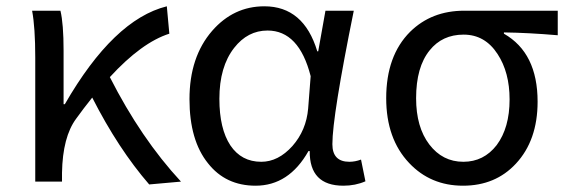

<svg xmlns="http://www.w3.org/2000/svg" viewBox="-20 -577 1806 610"><path d="M454 9Q356 -104 273 -267Q245 -232 222 -200Q179 -142 177 -28V0H92V-394Q92 -490 82 -543H172Q182 -502 182 -416V-246H186Q341 -515 510 -557L518 -470Q430 -442 329 -332Q428 -137 555 0Z M641 -58Q582 -131 582 -262Q582 -396 654 -479Q722 -557 820 -557Q945 -557 988 -414H991L1014 -543H1104Q1036 -208 1036 -119Q1036 -63 1090 -63Q1108 -63 1127 -70L1141 -1Q1109 13 1071 13Q963 13 964 -97H960Q898 13 792 13Q697 13 641 -58ZM909 -113Q953 -163 959 -232L967 -335Q930 -480 830 -480Q767 -480 724 -425Q677 -365 677 -263Q677 -168 712 -115Q747 -63 810 -63Q864 -63 909 -113Z M1280 -59Q1207 -136 1207 -265Q1207 -400 1283 -476Q1351 -543 1455 -543H1752V-465Q1658 -473 1581 -474V-470Q1688 -409 1688 -254Q1688 -131 1619 -57Q1554 13 1451 13Q1348 13 1280 -59ZM1558 -116Q1599 -171 1599 -261Q1599 -347 1561 -405Q1521 -467 1453 -467Q1385 -467 1345 -417Q1302 -364 1302 -265Q1302 -173 1344 -118Q1386 -63 1452 -63Q1517 -63 1558 -116Z"/></svg>

Font: 思源黑体R
Style: Regular
Weight: 400
Designer: Ryoko NISHIZUKA  (kana & ideographs); Paul D. Hunt (Latin, Greek & Cyrillic); Wenlong ZHANG  (bopomofo); Sandoll Communi
Foundry: Adobe Systems Incorporated
Version: Version 1.00 June 24, 2014, initial release